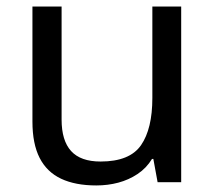

<svg xmlns="http://www.w3.org/2000/svg" viewBox="-20 -556 658 586"><path d="M533 -536V0H461L448 -71H444Q427 -43 400 -25Q373 -7 341 1.5Q309 10 274 10Q210 10 166.5 -10.5Q123 -31 101 -74Q79 -117 79 -185V-536H168V-191Q168 -127 197 -95Q226 -63 287 -63Q376 -63 410.5 -113Q445 -163 445 -257V-536Z"/></svg>

Font: lsinhala05
Style: Book
Weight: 400
Designer: Jelle Bosma - Monotype Design Team
Foundry: Monotype Imaging Inc.
Version: Version 2.003